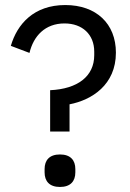

<svg xmlns="http://www.w3.org/2000/svg" viewBox="-20 -730 517 762"><path d="M179 -208H256V-316C344 -333 440 -393 440 -521C440 -636 362 -710 239 -710C114 -710 48 -634 23 -548L97 -520C113 -587 159 -637 236 -637C307 -637 354 -593 354 -525V-511C354 -427 288 -377 179 -372ZM218 12C260 12 279 -11 279 -46V-59C279 -94 260 -117 218 -117C176 -117 157 -94 157 -59V-46C157 -11 176 12 218 12Z"/></svg>

Font: Braiins Sans
Style: Regular
Weight: 400
Designer: Mike Abbink, Paul van der Laan, Pieter van Rosmalen, Jiri Chlebus, Lubos Buracinsky
Foundry: Bold Monday, Sudetype
Version: Version 1.000;hotconv 1.0.109;makeotfexe 2.5.65596